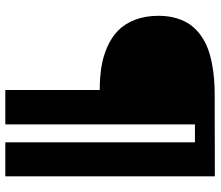

<svg xmlns="http://www.w3.org/2000/svg" viewBox="-72 -738 811 706"><g transform="rotate(90 333.0 -385.5)"><path d="M628.9 -770.5V0H503.9V-697.3H438V0H311.5V-347.2Q266.1 -347.2 227.3 -353.3Q188.5 -359.4 153.1 -375Q117.7 -390.6 92.8 -414.8Q67.9 -439 53.2 -477.1Q38.6 -515.1 38.6 -564Q38.6 -600.6 47.9 -630.6Q57.1 -660.6 72.5 -681.6Q87.9 -702.6 110.6 -718.8Q133.3 -734.9 158.2 -744.4Q183.1 -753.9 213.6 -759.8Q244.1 -765.6 272.5 -767.8Q300.8 -770 333 -770H384.3Z"/></g></svg>

Font: Nobile-bold
Style: Bold
Weight: 700
Version: Version 1.000;PS 001.000;hotconv 1.0.38